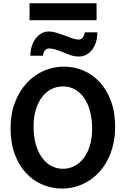

<svg xmlns="http://www.w3.org/2000/svg" viewBox="-20 -1128 772 1161"><path d="M676.3 -361.3Q676.3 -302.7 664.1 -252.2Q651.9 -201.7 630.4 -160.2Q608.9 -118.7 579.1 -86.7Q549.3 -54.7 513.7 -32.7Q478 -10.7 438 0.7Q397.9 12.2 356.4 12.2Q293.5 12.2 236.6 -11.7Q179.7 -35.6 137 -82Q94.2 -128.4 69.1 -196Q43.9 -263.7 43.9 -351.6Q43.9 -439.5 70.6 -508.8Q97.2 -578.1 141.8 -626.2Q186.5 -674.3 244.6 -699.7Q302.7 -725.1 366.2 -725.1Q428.7 -725.1 484.9 -701.2Q541 -677.2 583.5 -630.9Q626 -584.5 651.1 -516.8Q676.3 -449.2 676.3 -361.3ZM537.1 -349.1Q537.1 -408.7 524.2 -456.3Q511.2 -503.9 487.8 -537.1Q464.4 -570.3 432.1 -587.9Q399.9 -605.5 361.3 -605.5Q322.8 -605.5 290 -588.6Q257.3 -571.8 233.6 -540.3Q210 -508.8 196.5 -464.1Q183.1 -419.4 183.1 -363.8Q183.1 -304.7 196 -257.3Q209 -210 232.7 -176.5Q256.3 -143.1 289.1 -125.2Q321.8 -107.4 361.3 -107.4Q397.9 -107.4 429.9 -123.8Q461.9 -140.1 485.8 -171.4Q509.8 -202.6 523.4 -247.3Q537.1 -292 537.1 -349.1ZM163.6 -791Q163.6 -820.3 171.6 -846.7Q179.7 -873 194.3 -893.3Q209 -913.6 229 -925.5Q249 -937.5 273.4 -937.5Q297.4 -937.5 322 -929.9Q346.7 -922.4 376 -911.6Q390.1 -906.2 401.1 -902.1Q412.1 -897.9 421.1 -895Q430.2 -892.1 438.5 -890.4Q446.8 -888.7 455.6 -888.7Q464.4 -888.7 470.7 -892.6Q477.1 -896.5 481.4 -902.8Q485.8 -909.2 488.8 -917Q491.7 -924.8 493.2 -932.6H568.8Q568.8 -900.9 560.5 -874Q552.2 -847.2 537.4 -827.6Q522.5 -808.1 501.7 -797.1Q481 -786.1 456.1 -786.1Q433.1 -786.1 412.6 -792.5Q392.1 -798.8 366.2 -810.1Q335.4 -822.8 314 -828.9Q292.5 -835 276.9 -835Q267.6 -835 261 -831.1Q254.4 -827.1 250 -820.8Q245.6 -814.5 242.9 -806.6Q240.2 -798.8 239.3 -791ZM158.7 -1108.4H564V-1005.9H158.7Z"/></svg>

Font: Andika New Basic
Style: Bold
Weight: 700
Designer: Victor Gaultney, Annie Olsen, Pablo Ugerman
Foundry: SIL International
Version: Version 5.500; ttfautohint (v1.8.3)